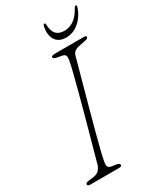

<svg xmlns="http://www.w3.org/2000/svg" viewBox="-215 -946 868 1025"><g transform="rotate(-30 219.5 -433.5)"><path d="M150.5 -72Q146 -51 150.2 -40.2Q154.5 -29.5 172.5 -27.5L200 -23Q218.5 -19.5 218.5 -8.5Q218.5 -4 212.2 -2Q206 0 198.5 0H24.5Q8 0 8 -9.5Q6 -19.5 27.5 -22.5L59.5 -26.5Q79.5 -29 91.8 -40.8Q104 -52.5 110.5 -71.5Q115 -89 126.5 -130.2Q138 -171.5 153.2 -226.5Q168.5 -281.5 185 -342Q201.5 -402.5 216.5 -459.2Q231.5 -516 242.8 -561Q254 -606 258 -629.5Q262 -648.5 258.2 -658.5Q254.5 -668.5 237 -671.5L207 -677Q187.5 -680.5 187.5 -691.5Q187.5 -700 217 -700H387Q402.5 -700 402.5 -692.5Q402.5 -686.5 397.5 -683.5Q392.5 -680.5 379.5 -678L345 -671Q308.5 -665 300.5 -637.5Q293.5 -612 280.5 -565Q267.5 -518 251.5 -459.8Q235.5 -401.5 218.8 -340.5Q202 -279.5 187.5 -224.2Q173 -169 163 -128.5Q153 -88 150.5 -72ZM315.5 -780Q348.5 -780 375.2 -798.8Q402 -817.5 424.5 -859Q429 -867 434.5 -867Q441 -867 439 -858Q424 -808 387.8 -776Q351.5 -744 306.5 -744Q260.5 -744 241 -776Q221.5 -808 233 -858Q235 -867 242 -867Q247 -867 247.5 -859Q248.5 -817.5 265.5 -798.8Q282.5 -780 315.5 -780Z"/></g></svg>

Font: Fraunces 9pt Soft Thin
Style: Italic
Weight: 100
Italic angle: -16°
Version: Version 1.000;[b76b70a41]